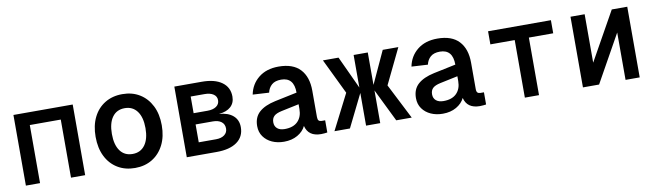

<svg xmlns="http://www.w3.org/2000/svg" viewBox="-35 -982 4870 1429"><g transform="rotate(-10 2400.0 -267.0)"><path d="M76 0V-534H524V0H417V-439H183V0Z M900 12Q825 12 768.5 -22.5Q712 -57 681 -119.5Q650 -182 650 -267Q650 -352 681 -414.5Q712 -477 768.5 -511.5Q825 -546 900 -546Q975 -546 1031 -511.5Q1087 -477 1118.5 -414.5Q1150 -352 1150 -267Q1150 -182 1118.5 -119.5Q1087 -57 1031 -22.5Q975 12 900 12ZM900 -94Q960 -94 993.5 -139.5Q1027 -185 1027 -267Q1027 -349 993.5 -394.5Q960 -440 900 -440Q839 -440 806 -394.5Q773 -349 773 -267Q773 -185 806 -139.5Q839 -94 900 -94Z M1292 0V-534H1500Q1597 -534 1651 -495Q1705 -456 1705 -386Q1705 -338 1673.5 -309.5Q1642 -281 1584 -276Q1652 -271 1689.5 -238.5Q1727 -206 1727 -151Q1727 -79 1672 -39.5Q1617 0 1517 0ZM1399 -314H1504Q1546 -314 1570.5 -331Q1595 -348 1595 -378Q1595 -407 1570.5 -423.5Q1546 -440 1504 -440H1399ZM1399 -94H1529Q1570 -94 1593.5 -112Q1617 -130 1617 -160Q1617 -193 1593.5 -211Q1570 -229 1529 -229H1399Z M2026 12Q1976 12 1936 -6Q1896 -24 1872 -57.5Q1848 -91 1848 -137Q1848 -204 1890.5 -242Q1933 -280 2013 -297L2180 -332Q2180 -447 2083 -447Q2037 -447 2012 -425Q1987 -403 1979 -367L1856 -374Q1871 -451 1930 -498.5Q1989 -546 2081 -546Q2190 -546 2244 -488Q2298 -430 2298 -326V-127Q2298 -107 2305.5 -99.5Q2313 -92 2328 -92H2354V0Q2348 1 2334.5 2.5Q2321 4 2307 4Q2211 4 2191 -78Q2172 -38 2128.5 -13Q2085 12 2026 12ZM2047 -80Q2112 -80 2146 -114.5Q2180 -149 2180 -208V-244L2047 -216Q2005 -207 1988 -190Q1971 -173 1971 -144Q1971 -114 1991 -97Q2011 -80 2047 -80Z M2408 0 2544 -267 2415 -534H2533L2647 -288V-534H2754V-289L2867 -534H2985L2856 -267L2992 0H2875L2754 -247V0H2647V-247L2525 0Z M3226 12Q3176 12 3136 -6Q3096 -24 3072 -57.5Q3048 -91 3048 -137Q3048 -204 3090.5 -242Q3133 -280 3213 -297L3380 -332Q3380 -447 3283 -447Q3237 -447 3212 -425Q3187 -403 3179 -367L3056 -374Q3071 -451 3130 -498.5Q3189 -546 3281 -546Q3390 -546 3444 -488Q3498 -430 3498 -326V-127Q3498 -107 3505.5 -99.5Q3513 -92 3528 -92H3554V0Q3548 1 3534.5 2.5Q3521 4 3507 4Q3411 4 3391 -78Q3372 -38 3328.5 -13Q3285 12 3226 12ZM3247 -80Q3312 -80 3346 -114.5Q3380 -149 3380 -208V-244L3247 -216Q3205 -207 3188 -190Q3171 -173 3171 -144Q3171 -114 3191 -97Q3211 -80 3247 -80Z M3847 0V-435H3663V-534H4138V-435H3954V0Z M4286 0V-534H4393V-168L4598 -534H4715V0H4608V-358L4408 0Z"/></g></svg>

Font: Geist Mono SemiBold
Style: Regular
Weight: 600
Monospace: yes
Designer: Basement.studio, Andrés Briganti, Mateo Zaragoza
Foundry: Basement.studio, Vercel, Andrés Briganti, Guido Ferreyra, Mateo Zaragoza
Version: Version 1.500; ttfautohint (v1.8.4.7-5d5b)